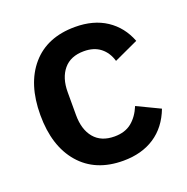

<svg xmlns="http://www.w3.org/2000/svg" viewBox="-107 -660 752 773"><g transform="rotate(-20 268.5 -273.5)"><path d="M42 -274Q42 -407 108 -483.5Q174 -560 294 -560Q373 -560 427.5 -524Q482 -488 507 -423L403 -375Q392 -413 364.5 -434.5Q337 -456 294 -456Q237 -456 207 -420Q177 -384 177 -323V-225Q177 -163 207 -127Q237 -91 294 -91Q339 -91 367.5 -114Q396 -137 413 -178L511 -131Q484 -60 428.5 -23.5Q373 13 294 13Q175 13 108.5 -64Q42 -141 42 -274Z"/></g></svg>

Font: IBM Plex Sans JP SemiBold
Style: Regular
Weight: 600
Designer: Mike Abbink; Paul van der Laan; Pieter van Rosmalen; Wujin Sim; Yejin Wi; Jinhee Kim; Boomi Park; Yona Kim; Kichan Ma
Foundry: Sandoll Inc.
Version: Version 1.001